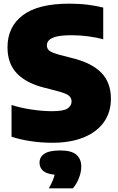

<svg xmlns="http://www.w3.org/2000/svg" viewBox="-20 -770 647 1049"><path d="M265.5 10Q205 10 147.5 1.2Q90 -7.5 43 -23V-196.5Q90 -181 151 -171.8Q212 -162.5 264 -162.5Q326.5 -162.5 348.8 -177.2Q371 -192 371 -215.5Q371 -235.5 355.5 -248Q340 -260.5 289.5 -273.5L223.5 -290.5Q124 -315 72.5 -368.8Q21 -422.5 21 -511Q21 -624 104.8 -687Q188.5 -750 358.5 -750Q413.5 -750 461 -744Q508.5 -738 544 -728.5V-555Q510.5 -565 464.5 -571.2Q418.5 -577.5 372.5 -577.5Q318 -577.5 288.5 -570Q259 -562.5 247.5 -550Q236 -537.5 236 -522.5Q236 -504.5 249 -493.5Q262 -482.5 303.5 -471L369.5 -454Q480.5 -427 533.2 -373Q586 -319 586 -230.5Q586 -157 547.8 -103Q509.5 -49 437.8 -19.5Q366 10 265.5 10ZM247 259Q272 214 278.5 184.5Q234 180 215 162.8Q196 145.5 196 119Q196 87.5 222.8 69.8Q249.5 52 310 52Q370.5 52 397.2 75.2Q424 98.5 424 140Q424 170.5 411 203.5Q398 236.5 378 259Z"/></svg>

Font: Encode Sans Black
Style: Regular
Weight: 900
Designer: Multiple Designers
Foundry: Impallari Type
Version: Version 3.002; ttfautohint (v1.8.3) -l 8 -r 50 -G 200 -x 14 